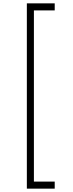

<svg xmlns="http://www.w3.org/2000/svg" viewBox="-20 -902 436 1144"><path d="M140 222V-882H306V-840H182V180H306V222Z"/></svg>

Font: Manrope ExtraLight ExtraLight
Style: Regular
Weight: 250
Version: Version 4.501